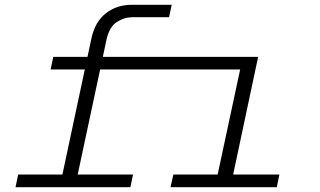

<svg xmlns="http://www.w3.org/2000/svg" viewBox="-20 -784 1340 804"><path d="M581 -493 592 -546H910L899 -493ZM880 0 997 -546H1061L945 0ZM694 0 706 -53H1150L1139 0ZM842 -493 853 -546H1029L1018 -493ZM230 0 363 -624Q378 -693 423.5 -728.5Q469 -764 532 -764H699L688 -712H535Q501 -712 469.5 -692Q438 -672 426 -618L294 0ZM192 -493 203 -546H608L597 -493ZM45 0 56 -53H537L526 0Z"/></svg>

Font: Azeret Mono ExtraLight
Style: Italic
Weight: 250
Italic angle: -12°
Designer: Martin Vácha
Foundry: Displaay
Version: Version 1.002